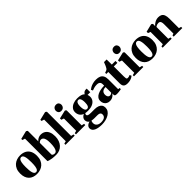

<svg xmlns="http://www.w3.org/2000/svg" viewBox="292 -2376 4187 4187"><g transform="rotate(-45 2385.5 -283.0)"><path d="M19.5 -256Q19.5 -329.5 42.2 -382.8Q65 -436 104 -470.5Q143 -505 192.8 -521.8Q242.5 -538.5 296.5 -538.5Q376.5 -538.5 434.2 -508.2Q492 -478 523 -418.5Q554 -359 554 -270.5Q554 -197 531.2 -143.5Q508.5 -90 469.8 -55.8Q431 -21.5 381.2 -5Q331.5 11.5 276.5 11.5Q218 11.5 170.8 -5.2Q123.5 -22 89.8 -55.8Q56 -89.5 37.8 -139.5Q19.5 -189.5 19.5 -256ZM288.5 -32Q316.5 -32 334.2 -55.2Q352 -78.5 360.2 -128Q368.5 -177.5 368.5 -255Q368.5 -310 364.8 -354.5Q361 -399 352 -430.2Q343 -461.5 327.2 -478.2Q311.5 -495 288 -495Q259 -495 240.8 -471.8Q222.5 -448.5 213.8 -399.2Q205 -350 205 -271Q205 -216 209 -172Q213 -128 222.5 -96.8Q232 -65.5 248 -48.8Q264 -32 288.5 -32Z M571 -739.5V-773.5L754.5 -818H767L796 -797V-470Q805 -485 825.2 -501.2Q845.5 -517.5 874.2 -529Q903 -540.5 935 -540.5Q998 -540.5 1043 -511.8Q1088 -483 1112 -427.5Q1136 -372 1136 -290.5Q1136 -220 1115.5 -164Q1095 -108 1058.8 -69Q1022.5 -30 974.2 -9.5Q926 11 870 11Q796 11 745.5 3.5Q695 -4 667.2 -13.2Q639.5 -22.5 632.5 -27V-719.5ZM865.5 -461Q846 -461 832.2 -454.5Q818.5 -448 809.8 -439.5Q801 -431 796 -424.5V-63Q803 -47.5 822.8 -39.2Q842.5 -31 863 -31Q894.5 -31 915.5 -57Q936.5 -83 947.2 -135.8Q958 -188.5 958 -268Q958.5 -341.5 946 -383.5Q933.5 -425.5 912.2 -443.2Q891 -461 865.5 -461Z M1221.5 -51.5V-718.5L1160 -738.5V-773.5L1345 -818H1357.5L1385.5 -796.5V-51L1445.5 -36.5V0H1162V-36.5Z M1484.5 0V-37L1543.5 -51V-430L1483.5 -451.5V-492.5L1674 -537H1685.5L1710.5 -515L1711 -51L1772 -37V0ZM1621 -587Q1579.5 -587 1558.2 -612Q1537 -637 1537 -669.5Q1537 -710 1561.8 -738.2Q1586.5 -766.5 1633 -766.5H1634Q1675.5 -766.5 1697 -742.2Q1718.5 -718 1718.5 -684.5Q1718.5 -645 1693.8 -616Q1669 -587 1622 -587Z M2039 251.5Q1990.5 251.5 1945.2 244.5Q1900 237.5 1864 222Q1828 206.5 1806.8 180.8Q1785.5 155 1785.5 117Q1785.5 90.5 1799 69.2Q1812.5 48 1836.5 33.2Q1860.5 18.5 1891.5 12.5Q1863.5 -4.5 1850.8 -28.8Q1838 -53 1838 -83.5Q1838 -107.5 1848 -128Q1858 -148.5 1876.8 -165Q1895.5 -181.5 1921.5 -193Q1864 -215 1837.5 -258.5Q1811 -302 1811 -357Q1811 -413 1844.5 -453.5Q1878 -494 1933.8 -515.5Q1989.5 -537 2057 -537Q2119 -537 2164 -524.8Q2209 -512.5 2238 -483.5Q2249.5 -506.5 2271.5 -523.5Q2293.5 -540.5 2326.5 -540.5H2355.5V-429.5H2270.5Q2275 -423.5 2278 -411Q2281 -398.5 2283 -384.8Q2285 -371 2285 -361Q2285 -304 2254 -263Q2223 -222 2168 -199.8Q2113 -177.5 2040.5 -177.5Q2019 -177.5 1995.8 -179Q1972.5 -180.5 1956 -183.5Q1947.5 -175.5 1944 -167.2Q1940.5 -159 1940.5 -147.5Q1940.5 -123 1965 -112Q1989.5 -101 2052.5 -101H2158Q2221 -101 2264.5 -84.5Q2308 -68 2330.8 -36.2Q2353.5 -4.5 2353.5 42Q2353.5 91 2328.2 130Q2303 169 2259 196Q2215 223 2158.2 237.2Q2101.5 251.5 2039 251.5ZM2057 204Q2099.5 204 2132.2 194Q2165 184 2183.8 161.8Q2202.5 139.5 2202.5 103Q2202.5 79.5 2192.5 64.8Q2182.5 50 2161.2 42.8Q2140 35.5 2106.5 35.5H2015Q1992.5 35.5 1972.5 32.8Q1952.5 30 1937 26.5Q1930.5 36 1925.2 50.2Q1920 64.5 1920 88Q1920 127 1938.5 152.8Q1957 178.5 1988.2 191Q2019.5 203.5 2057 204ZM2047.5 -220Q2084 -220 2101 -253.5Q2118 -287 2118 -358Q2118 -399 2111 -430Q2104 -461 2089.5 -478.5Q2075 -496 2051.5 -496Q2028 -496 2012 -481.5Q1996 -467 1987.8 -437.5Q1979.5 -408 1979.5 -362Q1979.5 -320.5 1986.5 -288.2Q1993.5 -256 2008.5 -238Q2023.5 -220 2047.5 -220Z M2524 11.5Q2479.5 11.5 2445.5 -7.2Q2411.5 -26 2392.5 -60.5Q2373.5 -95 2373.5 -141.5Q2373.5 -189 2398.8 -222.2Q2424 -255.5 2466.8 -276.2Q2509.5 -297 2562.2 -306.8Q2615 -316.5 2670.5 -316.5V-361.5Q2670.5 -388 2660.5 -407.2Q2650.5 -426.5 2629.5 -437Q2608.5 -447.5 2575 -447.5Q2523.5 -447.5 2484 -435.5Q2444.5 -423.5 2423 -414.5L2402.5 -456.5Q2418 -471 2450.2 -490Q2482.5 -509 2529.5 -523Q2576.5 -537 2635.5 -537Q2701 -537 2744.5 -517.2Q2788 -497.5 2810 -456Q2832 -414.5 2832 -348.5V-47L2874 -40.5V-5.5Q2863 -3 2842 0.5Q2821 4 2795.5 7Q2770 10 2746 10Q2709.5 10 2692.2 1.2Q2675 -7.5 2675 -38V-72.5Q2665 -53.5 2644 -34Q2623 -14.5 2592.8 -1.5Q2562.5 11.5 2524 11.5ZM2608.5 -72.5Q2623 -72.5 2641.5 -80Q2660 -87.5 2670.5 -101.5V-273.5Q2623 -273.5 2595.2 -258.5Q2567.5 -243.5 2555.2 -218.8Q2543 -194 2543 -163Q2543 -136 2551.2 -115.5Q2559.5 -95 2574.2 -83.8Q2589 -72.5 2608.5 -72.5Z M3070 11.5Q3004 11.5 2974.5 -17.2Q2945 -46 2945 -109.5V-463.5H2884V-499.5Q2895.5 -504 2908 -508Q2920.5 -512 2931.8 -516.5Q2943 -521 2951 -526.5Q2959.5 -533 2966.8 -543Q2974 -553 2980.2 -565.2Q2986.5 -577.5 2992.5 -588.5Q2998.5 -599.5 3005 -615.8Q3011.5 -632 3018.2 -649.8Q3025 -667.5 3031 -682H3112L3114 -523H3225.5V-463.5H3115.5V-162.5Q3115.5 -120.5 3119.5 -100.8Q3123.5 -81 3133.2 -75.5Q3143 -70 3160.5 -70Q3178 -70 3195.8 -76Q3213.5 -82 3227.5 -89L3245.5 -46Q3229 -32 3204.2 -18.8Q3179.5 -5.5 3146 3Q3112.5 11.5 3070 11.5Z M3274 0V-37L3333 -51V-430L3273 -451.5V-492.5L3463.5 -537H3475L3500 -515L3500.5 -51L3561.5 -37V0ZM3410.5 -587Q3369 -587 3347.8 -612Q3326.5 -637 3326.5 -669.5Q3326.5 -710 3351.2 -738.2Q3376 -766.5 3422.5 -766.5H3423.5Q3465 -766.5 3486.5 -742.2Q3508 -718 3508 -684.5Q3508 -645 3483.2 -616Q3458.5 -587 3411.5 -587Z M3584.5 -256Q3584.5 -329.5 3607.2 -382.8Q3630 -436 3669 -470.5Q3708 -505 3757.8 -521.8Q3807.5 -538.5 3861.5 -538.5Q3941.5 -538.5 3999.2 -508.2Q4057 -478 4088 -418.5Q4119 -359 4119 -270.5Q4119 -197 4096.2 -143.5Q4073.5 -90 4034.8 -55.8Q3996 -21.5 3946.2 -5Q3896.5 11.5 3841.5 11.5Q3783 11.5 3735.8 -5.2Q3688.5 -22 3654.8 -55.8Q3621 -89.5 3602.8 -139.5Q3584.5 -189.5 3584.5 -256ZM3853.5 -32Q3881.5 -32 3899.2 -55.2Q3917 -78.5 3925.2 -128Q3933.5 -177.5 3933.5 -255Q3933.5 -310 3929.8 -354.5Q3926 -399 3917 -430.2Q3908 -461.5 3892.2 -478.2Q3876.5 -495 3853 -495Q3824 -495 3805.8 -471.8Q3787.5 -448.5 3778.8 -399.2Q3770 -350 3770 -271Q3770 -216 3774 -172Q3778 -128 3787.5 -96.8Q3797 -65.5 3813 -48.8Q3829 -32 3853.5 -32Z M4214 -51V-430L4157 -451.5V-493.5L4335 -537H4348.5L4376 -515.5V-478.5L4374 -448Q4394 -470.5 4421.5 -491Q4449 -511.5 4483 -524.8Q4517 -538 4556.5 -538Q4609.5 -538 4643.2 -518.8Q4677 -499.5 4693.5 -456Q4710 -412.5 4710 -339V-51L4763.5 -37V0H4498.5V-37L4541.5 -51V-337.5Q4541.5 -376 4534.8 -400Q4528 -424 4513.5 -435.8Q4499 -447.5 4474.5 -447.5Q4452 -447.5 4434.8 -442.5Q4417.5 -437.5 4404.8 -430Q4392 -422.5 4382 -415V-51L4436.5 -37V0H4158V-37Z"/></g></svg>

Font: Merriweather 96pt Black
Style: Regular
Weight: 900
Version: Version 2.100